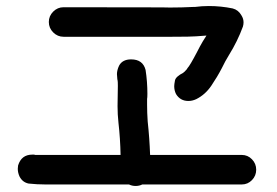

<svg xmlns="http://www.w3.org/2000/svg" viewBox="-20 -639 920 637"><path d="M94 -126 97 -125Q95 -125 94 -126ZM94 -126 95 -125H380Q379 -179 373 -232Q370 -259 370 -287L371 -354Q371 -370 370 -373Q369 -376 369 -380L368 -393Q368 -406 375 -421Q386 -442 415 -442Q454 -442 463 -407Q469 -368 469 -328Q469 -314 468 -311V-292Q468 -265 470 -236Q476 -181 478 -125H782Q802 -125 816 -110.5Q830 -96 830 -76Q830 -56 816 -41.5Q802 -27 782 -27H452Q442 -22 430 -22Q418 -22 408 -27H131Q103 -27 75 -30Q55 -34 45 -53Q39 -66 39 -79L40 -90Q51 -126 87 -126ZM605 -304Q578 -304 564 -327Q558 -339 558 -353Q558 -359 560.5 -372Q563 -385 589 -398V-399Q594 -402 594 -403Q602 -411 602 -413Q610 -421 634 -467Q643 -485 653 -502L665 -521Q647 -520 630.5 -518.5Q614 -517 549 -517H191Q171 -517 156.5 -531.5Q142 -546 142 -566Q142 -586 156.5 -600.5Q171 -615 191 -615Q502 -615 516.5 -614.5Q531 -614 544 -614Q583 -614 622 -616H627Q650 -619 673 -619Q713 -619 752 -611Q771 -606 781 -588Q788 -577 788 -565Q788 -558 786 -551Q768 -502 740 -457Q727 -436 716 -413Q701 -384 681 -354.5Q661 -325 631 -310Q618 -304 605 -304Z"/></svg>

Font: Bad Comic
Style: Regular
Weight: 400
Designer: GGBotNet
Foundry: f0n7
Version: 0.9